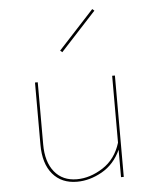

<svg xmlns="http://www.w3.org/2000/svg" viewBox="-50 -721 611 766"><g transform="rotate(-5 255.0 -337.5)"><path d="M214 -517 206 -524 348 -678 356 -671ZM415 -406V0H404V-110Q378 -53 328.5 -25Q279 3 228 3Q166 3 130.5 -39Q95 -81 95 -157V-406H106V-157Q106 -87 138.5 -47Q171 -7 228 -7Q281 -7 332.5 -40Q384 -73 404 -138V-406Z"/></g></svg>

Font: Ysabeau Infant Hairline
Style: Regular
Weight: 100
Designer: Christian Thalmann (Catharsis Fonts)
Version: Version 0.003